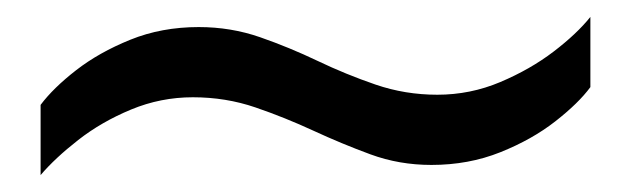

<svg xmlns="http://www.w3.org/2000/svg" viewBox="-20 -411 746 227"><path d="M28 -204V-287Q43 -307 70 -328Q97 -349 134 -364Q171 -379 215 -379Q253 -379 287.5 -367Q322 -355 355.5 -339Q389 -323 424 -311Q459 -299 497 -299Q536 -299 571.5 -314Q607 -329 634.5 -350Q662 -371 678 -391V-308Q664 -289 636.5 -267.5Q609 -246 571.5 -231Q534 -216 490 -216Q452 -216 418 -228.5Q384 -241 350.5 -256.5Q317 -272 282 -284Q247 -296 208 -296Q170 -296 135 -281.5Q100 -267 72.5 -245.5Q45 -224 28 -204Z"/></svg>

Font: Archivo Expanded
Style: Regular
Weight: 400
Width: 7
Designer: Hector Gatti
Foundry: Omnibus-Type
Version: Version 2.001